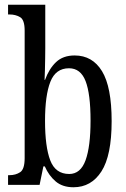

<svg xmlns="http://www.w3.org/2000/svg" viewBox="-20 -780 533 810"><path d="M290 10Q244 10 215 -14.5Q186 -39 169 -78H163L147 0H14V-41H20Q46 -41 65 -53.5Q84 -66 84 -113V-651Q84 -696 65 -707.5Q46 -719 20 -719H14V-760H171V-575Q171 -557 170.5 -532Q170 -507 169.5 -483Q169 -459 168 -443H170Q187 -490 216.5 -518Q246 -546 295 -546Q370 -546 410.5 -479.5Q451 -413 451 -269Q451 -124 408 -57Q365 10 290 10ZM272 -46Q320 -46 341 -104Q362 -162 362 -271Q362 -384 341 -438Q320 -492 271 -492Q215 -492 192.5 -435Q170 -378 170 -270Q170 -161 192 -103.5Q214 -46 272 -46Z"/></svg>

Font: Noto Serif Hebrew ExtraCondensed
Style: Regular
Weight: 400
Width: 2
Designer: Monotype Design Team
Foundry: Monotype Imaging Inc.
Version: Version 2.004; ttfautohint (v1.8.4.7-5d5b)